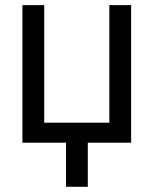

<svg xmlns="http://www.w3.org/2000/svg" viewBox="-20 -550 593 740"><path d="M485.4 0H318.4V169.9H234.4V0H66.4V-530.3H150.4V-77.1H401.4V-530.3H485.4Z"/></svg>

Font: Pretendard Std
Style: Regular
Weight: 400
Designer: Base glyphs from Inter by Rasmus Andersson; Hangeul glyphs from Noto Sans CJK(Source Han Sans) by Jang Soo-young and Kan
Foundry: Kil Hyung-jin
Version: Version 1.309